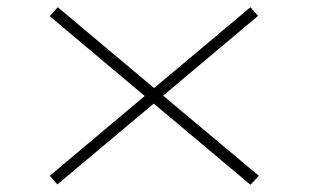

<svg xmlns="http://www.w3.org/2000/svg" viewBox="-20 -579 880 532"><path d="M674 -67 406 -292 139 -68 118 -92 381 -313 118 -534 140 -559 407 -335 674 -559 695 -535 432 -314 697 -92Z"/></svg>

Font: BioRhyme Expanded ExtraLight
Style: Regular
Weight: 275
Width: 7
Designer: Aoife Mooney
Foundry: Aoife Mooney Type
Version: Version 1.001